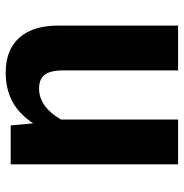

<svg xmlns="http://www.w3.org/2000/svg" viewBox="-6 -606 629 656"><g transform="rotate(90 308.0 -277.5)"><path d="M541 -572H388V-172C361 -125 325 -97 283 -97C241 -97 220 -118 220 -180V-572H67V-161C67 -51 121 17 227 17C303 17 359 -13 401 -77L408 0H541Z"/></g></svg>

Font: Glow Sans TC Normal
Style: Bold
Weight: 700
Designer: Ryoko NISHIZUKA (kana, bopomofo & ideographs); Paul D. Hunt (Latin, Greek & Cyrillic); Sandoll Communications, Soo-young
Version: Version 0.93